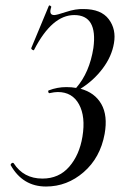

<svg xmlns="http://www.w3.org/2000/svg" viewBox="-20 -669 457 701"><path d="M396 -511Q388 -463 355 -419Q322 -375 274 -345Q326 -331 350 -289Q374 -247 362 -180Q346 -93 285.5 -40.5Q225 12 148 12Q63 12 19 -66Q18 -68 20.5 -71Q23 -74 25.5 -74.5Q28 -75 30 -73Q66 -17 135 -17Q195 -17 232.5 -60Q270 -103 281 -170Q293 -243 268.5 -288Q244 -333 191 -333Q179 -333 161 -329Q159 -328 157.5 -330.5Q156 -333 156 -336Q156 -339 158 -339Q189 -351 222 -351Q242 -351 258 -348Q307 -404 321 -494Q337 -614 251 -614Q170 -614 105 -488Q104 -483 97 -488Q94 -490 94 -493L158 -647Q160 -652 166 -646Q168 -645 167 -643Q157 -614 178 -614Q187 -614 221.5 -625.5Q256 -637 285 -636Q349 -636 377 -599Q405 -562 396 -511Z"/></svg>

Font: Cormorant Infant Book
Style: Italic
Weight: 500
Italic angle: -10°
Designer: Christian Thalmann (Catharsis Fonts)
Version: Version 1.000;PS 002.000;hotconv 1.0.88;makeotf.lib2.5.64775